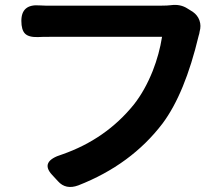

<svg xmlns="http://www.w3.org/2000/svg" viewBox="-20 -736 900 782"><path d="M216 2 192 -24Q141 -79 233 -107Q411 -169 525 -310Q570 -367 602 -447Q629 -516 640 -586H411H183Q150 -586 134 -585Q97 -584 82 -599Q67 -614 67 -651Q67 -720 141 -714Q150 -714 166 -713Q178 -713 184 -713H637Q662 -713 677 -715Q715 -720 744 -701L765 -688Q785 -674 792.5 -652.5Q800 -631 793 -607Q793 -604 791.5 -598.5Q790 -593 789 -590Q733 -355 642 -233Q514 -65 299 19Q248 38 216 2Z"/></svg>

Font: GenSenRounded JP B
Style: Regular
Weight: 700
Version: Version 1.501;PS 1;hotconv 16.6.51;makeotf.lib2.5.65220